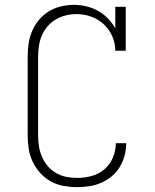

<svg xmlns="http://www.w3.org/2000/svg" viewBox="-20 -763 640 791"><path d="M297 8Q270 8 242 3Q214 -2 189.5 -15.5Q165 -29 146 -50Q127 -71 115 -96Q103 -121 98.5 -149Q94 -177 94 -205V-530Q94 -557 98 -584Q102 -611 112.5 -635.5Q123 -660 140.5 -681Q158 -702 181 -716Q204 -730 230.5 -736.5Q257 -743 284 -743Q310 -743 335.5 -737Q361 -731 383.5 -718.5Q406 -706 424.5 -687Q443 -668 455 -646V-735H498V-554H455Q455 -585 442.5 -613.5Q430 -642 407.5 -663Q385 -684 355.5 -694.5Q326 -705 295 -705Q273 -705 251 -699.5Q229 -694 210 -683Q191 -672 176 -654.5Q161 -637 152.5 -617Q144 -597 140.5 -574.5Q137 -552 137 -530V-205Q137 -182 140.5 -160Q144 -138 153 -117Q162 -96 176.5 -79Q191 -62 210.5 -50.5Q230 -39 252.5 -34.5Q275 -30 297 -30Q328 -30 357.5 -38Q387 -46 410 -65.5Q433 -85 445 -113.5Q457 -142 457 -172V-173H500V-172Q500 -146 493 -121Q486 -96 473 -74.5Q460 -53 440 -36.5Q420 -20 397 -10Q374 0 348.5 4Q323 8 297 8Z"/></svg>

Font: Iosevka Etoile Extralight
Style: Regular
Weight: 200
Designer: Belleve Invis
Foundry: Belleve Invis
Version: Version 22.1.2; ttfautohint (v1.8.4)